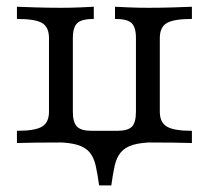

<svg xmlns="http://www.w3.org/2000/svg" viewBox="-20 -435 635 584"><path d="M281.5 129Q276.6 93.5 271 68.5Q265.3 43.5 252.4 28.2Q239.5 12.9 215.3 5.6Q191.1 -1.6 150 -2.4L299.2 -14.5L450 -2.4Q408.9 -1.6 384.7 5.6Q360.5 12.9 347.6 28.2Q334.7 43.5 329 68.5Q323.4 93.5 318.5 129ZM31.5 0V-37.1Q87.1 -37.1 108.1 -50Q129 -62.9 129 -95.2V-319.4Q129 -352.4 108.1 -364.9Q87.1 -377.4 31.5 -377.4V-414.5Q50.8 -413.7 89.1 -412.5Q127.4 -411.3 164.5 -411.3Q195.2 -411.3 223.4 -412.5Q251.6 -413.7 265.3 -414.5V-377.4Q229 -377.4 215.3 -364.9Q201.6 -352.4 201.6 -319.4V-95.2Q201.6 -62.9 214.1 -50Q226.6 -37.1 258.9 -37.1H336.3Q369.4 -37.1 381.5 -50Q393.5 -62.9 393.5 -95.2V-319.4Q393.5 -352.4 380.2 -364.9Q366.9 -377.4 329.8 -377.4V-414.5Q344.4 -413.7 372.6 -412.5Q400.8 -411.3 431.5 -411.3Q468.5 -411.3 507.3 -412.5Q546 -413.7 563.7 -414.5V-377.4Q508.9 -377.4 487.5 -364.9Q466.1 -352.4 466.1 -319.4V-95.2Q466.1 -62.9 487.5 -50Q508.9 -37.1 563.7 -37.1V0Q545.2 -0.8 506.5 -1.2Q467.7 -1.6 430.6 -1.6Q405.6 -1.6 386.3 -1.2Q366.9 -0.8 347.2 -0.4Q327.4 0 300 0Q274.2 0 252.4 -0.4Q230.6 -0.8 209.7 -1.2Q188.7 -1.6 163.7 -1.6Q127.4 -1.6 89.1 -1.2Q50.8 -0.8 31.5 0Z"/></svg>

Font: Playfair 9pt Light
Style: Regular
Weight: 300
Designer: Claus Eggers Sørensen
Foundry: Claus Eggers Sørensen
Version: Version 2.001;gftools[0.9.30]